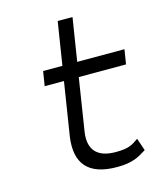

<svg xmlns="http://www.w3.org/2000/svg" viewBox="-100 -705 658 789"><g transform="rotate(-15 229.0 -310.5)"><path d="M181 -387 145 -159C130 -49 178 11 301 11C367 11 393 -5 428 -27L410 -80C382 -61 369 -50 311 -50C230 -50 198 -92 209 -164L244 -387H445L455 -449H254L283 -632H220L191 -449H109L99 -387Z"/></g></svg>

Font: Charger Pro
Style: LitExtObl
Weight: 300
Designer: Jasper
Foundry: Cannot Into Space Fonts
Version: Version 1.09